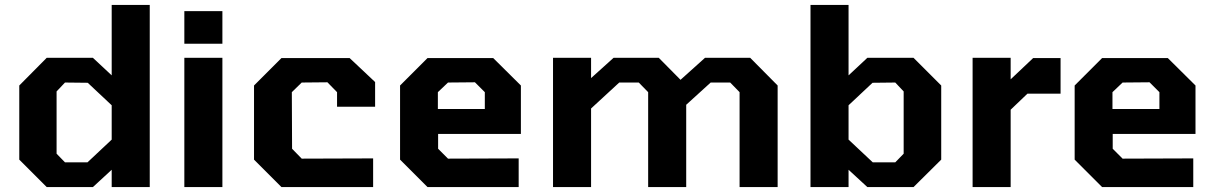

<svg xmlns="http://www.w3.org/2000/svg" viewBox="-20 -757 4918 777"><path d="M169 0 58 -111V-411L169 -523H356L432 -452V-737H586V0H432V-70L356 0ZM334 -100 432 -192V-331L335 -422L243 -423L209 -387V-135L243 -100Z M726 -580V-712H880V-580ZM726 0V-523H880V0Z M1119 0 1008 -111V-411L1119 -522H1395L1498 -425V-325H1344V-384L1305 -424L1201 -423L1161 -384L1162 -155L1201 -115L1490 -116V0Z M1710 0 1599 -111V-411L1710 -522H1976L2088 -411V-215H1753V-155L1793 -115L2079 -116V0ZM1752 -316H1942V-384L1902 -424L1793 -423L1752 -384Z M2218 0V-523H2372V-441L2463 -523H2646L2734 -434L2833 -523H3016L3127 -411V0H2973V-384L2935 -423H2856L2757 -333V0H2603V-384L2565 -423H2486L2372 -318V0Z M3260 0V-737H3414V-452L3490 -523H3677L3789 -411V-111L3677 0H3490L3414 -70V0ZM3512 -100H3603L3637 -135V-387L3603 -423L3511 -422L3414 -331V-192Z M3916 0V-523H4070V-436L4161 -522H4272V-378H4138L4070 -313V0Z M4440 0 4329 -111V-411L4440 -522H4706L4818 -411V-215H4483V-155L4523 -115L4809 -116V0ZM4482 -316H4672V-384L4632 -424L4523 -423L4482 -384Z"/></svg>

Font: Tomorrow SemiBold
Style: Regular
Weight: 600
Designer: Tony de Marco, Monica Rizzolli
Foundry: Just in Type
Version: Version 2.002